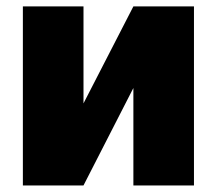

<svg xmlns="http://www.w3.org/2000/svg" viewBox="-20 -565 661 585"><path d="M571 0H386.4V-296.9L234.4 0H49.7V-545.5H234.4V-250L386.4 -545.5H571Z"/></svg>

Font: Linik Sans Black
Style: Regular
Weight: 900
Designer: Fonts by Rasmus Andersson / Changes by Cristiano Sobral with parts from Marc Monis
Foundry: rsms
Version: Version 3.020; ttfautohint (v1.6)